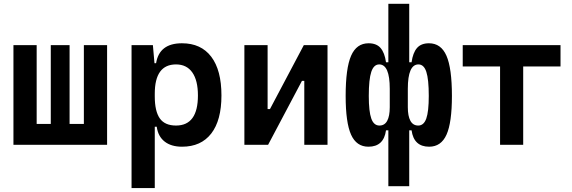

<svg xmlns="http://www.w3.org/2000/svg" viewBox="-20 -752 2970 997"><path d="M49.8 0V-517.6H170.4V-108.4H243.7V-517.6H341.3V-108.4H415.5V-517.6H536.1V0Z M663.1 224.6V-517.6H773.9L782.2 -423.8H790.5Q807.1 -527.3 924.8 -527.3Q1023.9 -527.3 1076.9 -457.5Q1129.9 -387.7 1129.9 -256.3Q1129.9 -127 1076.9 -58.6Q1023.9 9.8 925.3 9.8Q869.1 9.8 835 -16.8Q800.8 -43.5 793.9 -93.8H783.7V224.6ZM783.7 -251.5Q783.7 -174.3 809.8 -137.2Q835.9 -100.1 894 -100.1Q1007.8 -100.1 1007.8 -256.3Q1007.8 -334.5 978.5 -376Q949.2 -417.5 894 -417.5Q783.7 -417.5 783.7 -265.6Z M1249 0V-517.6H1369.6V-185.5H1381.8L1557.6 -517.6H1680.7V0H1560.1V-332H1547.9L1372.1 0Z M2208.5 9.8Q2128.9 9.8 2117.2 -75.2H2105V214.8H1996.6V-75.2H1984.4Q1972.7 9.8 1893.1 9.8Q1831.1 9.8 1803 -52.7Q1774.9 -115.2 1774.9 -253.9Q1774.9 -397.9 1803.2 -462.6Q1831.5 -527.3 1894 -527.3Q1935.1 -527.3 1956.3 -502.7Q1977.5 -478 1984.4 -428.7H1996.6V-732.4H2105V-428.7H2117.2Q2124 -478 2145.3 -502.7Q2166.5 -527.3 2207.5 -527.3Q2270 -527.3 2298.3 -462.6Q2326.7 -397.9 2326.7 -253.9Q2326.7 -115.2 2298.6 -52.7Q2270.5 9.8 2208.5 9.8ZM2003.9 -291Q2003.9 -417.5 1949.2 -417.5Q1920.9 -417.5 1908 -378.9Q1895 -340.3 1895 -253.9Q1895 -172.9 1908 -136.5Q1920.9 -100.1 1950.2 -100.1Q1977.5 -100.1 1990.7 -124.8Q2003.9 -149.4 2003.9 -195.3ZM2097.7 -195.3Q2097.7 -149.4 2111.1 -124.8Q2124.5 -100.1 2151.9 -100.1Q2180.7 -100.1 2193.6 -136.5Q2206.5 -172.9 2206.5 -253.9Q2206.5 -340.3 2193.8 -378.9Q2181.2 -417.5 2152.8 -417.5Q2097.7 -417.5 2097.7 -291Z M2576.7 0V-406.7H2382.8V-517.6H2890.6V-406.7H2696.8V0Z"/></svg>

Font: CaskaydiaCove NFP SemiBold
Style: Regular
Weight: 600
Designer: Aaron Bell
Foundry: Saja Typeworks
Version: Version 2111.001; VTT 6.35;Nerd Fonts 3.1.1